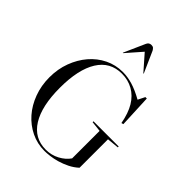

<svg xmlns="http://www.w3.org/2000/svg" viewBox="-271 -1095 1245 1245"><g transform="rotate(45 351.5 -472.5)"><path d="M456 -337V-345H687V-337L605 -329V-68Q578 -43 544.5 -26.5Q511 -10 478 -0.5Q445 9 415.5 12.5Q386 16 367 16Q301 16 243.5 -12Q186 -40 143.5 -88.5Q101 -137 76.5 -203Q52 -269 52 -345Q52 -421 76.5 -486.5Q101 -552 143 -601Q185 -650 242 -678Q299 -706 365 -706Q409 -706 455.5 -692Q502 -678 559 -646L583 -694H596L606 -469L592 -465Q578 -542 548 -592Q518 -642 471.5 -668Q425 -694 368 -694Q261 -694 204.5 -603.5Q148 -513 148 -345Q148 -177 204.5 -86.5Q261 4 367 4Q418 4 461 -19Q504 -42 528 -77V-329ZM468 -794 465 -793 372 -899 279 -793 276 -794 341 -940Q350 -961 372 -961Q385 -961 391.5 -955Q398 -949 403 -940Z"/></g></svg>

Font: Libre Caslon Display
Style: Regular
Weight: 400
Designer: Pablo Impallari, Rodrigo Fuenzalida
Foundry: Pablo Impallari, Rodrigo Fuenzalida
Version: Version 1.002; ttfautohint (v1.5)